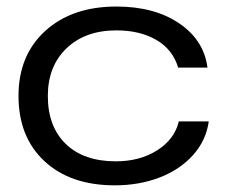

<svg xmlns="http://www.w3.org/2000/svg" viewBox="-20 -553 684 582"><path d="M328.1 8.8Q193.4 8.8 114.7 -64.5Q36.1 -137.7 36.1 -262.2Q36.1 -385.7 117.4 -459.5Q198.7 -533.2 333 -533.2Q447.8 -533.2 522.9 -482.4Q598.1 -431.6 608.9 -348.1H520Q503.9 -402.8 454.1 -431.9Q404.3 -460.9 333 -460.9Q238.3 -460.9 181.6 -406.5Q125 -352.1 125 -262.2Q125 -169.4 179.4 -116.7Q233.9 -64 331.1 -64Q403.8 -64 456.5 -97.4Q509.3 -130.9 522 -185.1H612.8Q605 -127.4 565.2 -83Q525.4 -38.6 463.6 -14.9Q401.9 8.8 328.1 8.8Z"/></svg>

Font: Lumene Sans Expanded
Style: Regular
Weight: 400
Width: 7
Designer: Deni Anggara
Version: Version 1.003;Glyphs 3.1.2 (3151)